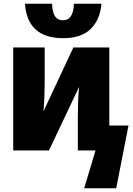

<svg xmlns="http://www.w3.org/2000/svg" viewBox="-20 -808 712 1031"><path d="M319 -603Q416 -603 466.5 -652Q517 -701 525 -788H377Q374 -699 318 -699Q261 -699 260 -788H114Q127 -603 319 -603ZM432 203H604L670 -134H567V-553H374L214 -211Q220 -294 220 -365V-553H51V0H243L405 -342Q401 -305 399.5 -264.5Q398 -224 398 -185V0H493Z"/></svg>

Font: Noto Sans Display SemiCondensed Black
Style: Regular
Weight: 900
Width: 4
Designer: Monotype Design Team
Foundry: Monotype Imaging Inc.
Version: Version 1.900